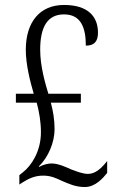

<svg xmlns="http://www.w3.org/2000/svg" viewBox="-20 -744 473 774"><path d="M322 10C365 10 396 -27 412 -47V-95C391 -68 366 -43 335 -43C315 -43 291 -52 267 -61C247 -70 215 -85 189 -85C175 -85 158 -82 137 -71V-74C175 -110 200 -171 200 -223C200 -262 194 -296 185 -330H306V-366H175C162 -409 142 -477 142 -544C142 -633 170 -686 238 -686C306 -686 326 -633 326 -560C357 -560 375 -574 375 -612C375 -678 334 -724 238 -724C142 -724 84 -657 84 -543C84 -485 101 -417 116 -366H44V-330H128C138 -293 145 -252 145 -211C145 -133 106 -76 73 -50L58 -38V0L70 -8C97 -25 121 -36 154 -36C185 -36 206 -26 229 -15C258 -3 284 10 322 10Z"/></svg>

Font: Noto Serif Lao ExtraCondensed Light
Style: Regular
Weight: 300
Width: 2
Designer: Monotype Design Team
Foundry: Monotype Imaging Inc.
Version: Version 2.003